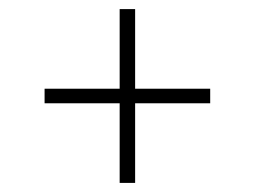

<svg xmlns="http://www.w3.org/2000/svg" viewBox="-20 -591 560 422"><path d="M243 -189V-364H78V-396H243V-571H277V-396H442V-364H277V-189Z"/></svg>

Font: Encode Sans SC SemiCondensed Thin
Style: Regular
Weight: 250
Width: 4
Designer: Multiple Designers
Foundry: Impallari Type
Version: Version 3.002